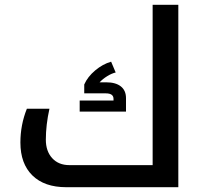

<svg xmlns="http://www.w3.org/2000/svg" viewBox="-20 -780 863 800"><path d="M256 0Q165 0 115 -49Q65 -98 65 -186Q65 -260 92 -327H186Q171 -259 171 -198Q171 -150 197.5 -121Q224 -92 269 -92H616V-760H723V0ZM312 -315V-361H453V-368Q453 -391 421 -391H331V-428Q345 -460 376.5 -486.5Q408 -513 443 -523L462 -478Q445 -474 426.5 -462.5Q408 -451 395 -437H423Q462 -437 483.5 -420Q505 -403 505 -371V-315Z"/></svg>

Font: Noto Kufi Arabic Medium
Style: Regular
Weight: 500
Designer: Monotype Design Team, David Williams, Khaled Hosny
Foundry: Google LLC
Version: Version 2.109; ttfautohint (v1.8.4.7-5d5b)